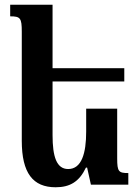

<svg xmlns="http://www.w3.org/2000/svg" viewBox="-20 -780 590 811"><path d="M475 -321H344V-224C344 -133 325 -66 268 -66C219 -66 202 -118 202 -209V-436H505V-492H202V-760H23V-711C66 -711 72 -704 72 -646V-185C72 -49 119 11 215 11C276 11 315 -13 343 -72H348L364 0H522V-49C481 -49 475 -55 475 -111Z"/></svg>

Font: Noto Serif Armenian Condensed
Style: Bold
Weight: 700
Width: 3
Designer: Monotype Design Team
Foundry: Monotype Imaging Inc.
Version: Version 2.008